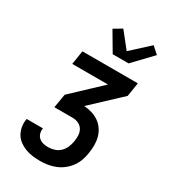

<svg xmlns="http://www.w3.org/2000/svg" viewBox="-236 -1105 1071 1215"><g transform="rotate(30 300.0 -497.0)"><path d="M261 0Q232 0 204.5 -3.5Q177 -7 152 -16.5Q127 -26 105.5 -42Q84 -58 71 -80.5Q58 -103 53.5 -130Q49 -157 54 -186V-188H173V-187Q170 -168 175 -150.5Q180 -133 193 -121.5Q206 -110 223.5 -105.5Q241 -101 260 -101Q282 -101 305 -108Q328 -115 345.5 -131.5Q363 -148 372.5 -170Q382 -192 386 -215Q390 -238 389 -261Q388 -284 377 -302.5Q366 -321 346 -330.5Q326 -340 303 -340H169L186 -441L391 -634H130L146 -735H551L535 -634L329 -441Q359 -439 387 -430.5Q415 -422 438 -406Q461 -390 477 -366.5Q493 -343 500.5 -315.5Q508 -288 508 -258Q508 -228 503 -198Q499 -170 489.5 -143Q480 -116 462.5 -92Q445 -68 421.5 -49.5Q398 -31 371 -20Q344 -9 316 -4.5Q288 0 261 0ZM321 -815 239 -954 298 -989 388 -876 517 -994 566 -950 437 -815Z"/></g></svg>

Font: Iosevka Aile
Style: Bold Italic
Weight: 700
Italic angle: -9°
Designer: Belleve Invis
Foundry: Belleve Invis
Version: Version 28.0.1; ttfautohint (v1.8.4)